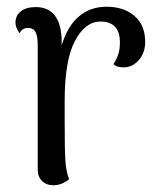

<svg xmlns="http://www.w3.org/2000/svg" viewBox="-20 -541 481 570"><path d="M411 -417Q411 -384 392 -362.5Q373 -341 347 -341Q325 -341 317 -351Q328 -368 332 -382.5Q336 -397 336 -415Q336 -477 278 -477Q233 -477 202.5 -419.5Q172 -362 172 -241V-187Q172 -97 174 -65Q176 -33 185 -9Q164 9 138 9Q118 9 105 -3.5Q92 -16 92 -38V-406Q92 -434 85.5 -446Q79 -458 64 -458Q45 -458 38 -442Q26 -459 26 -474Q26 -495 42 -507.5Q58 -520 86 -520Q125 -520 144.5 -492.5Q164 -465 163 -411V-406Q180 -463 214 -492Q248 -521 296 -521Q348 -521 379.5 -493.5Q411 -466 411 -417Z"/></svg>

Font: Arima Madurai
Style: Regular
Weight: 400
Designer: Joana Correia and Natanael Gama
Foundry: NDISCOVER
Version: Version 1.019